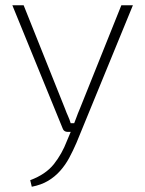

<svg xmlns="http://www.w3.org/2000/svg" viewBox="-20 -502 552 731"><path d="M486 -482 271 42Q258 72 243.5 99Q229 126 209 148.5Q189 171 163 186.5Q137 202 101 209L95 184Q154 162 185 123Q216 84 235 34L256 -16Q263 -33 270 -52.5Q277 -72 284 -88L442 -482ZM70 -482 228 -87Q233 -73 239 -60Q245 -47 249 -33H269L255 0H236Q231 0 226 -3Q221 -6 219 -12L27 -482Z"/></svg>

Font: Exo 2 ExtraLight
Style: Regular
Weight: 250
Designer: Natanael Gama
Foundry: Natanael Gama
Version: Version 2.010